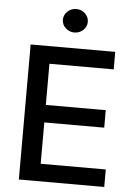

<svg xmlns="http://www.w3.org/2000/svg" viewBox="-61 -984 726 1030"><g transform="rotate(5 301.5 -469.0)"><path d="M80.1 0V-727.1H535.6V-632.8H189.5V-411.1H512.2V-316.9H189.5V-94.2H540V0ZM308.1 -811.5Q280.3 -811.5 260.5 -830.1Q240.7 -848.6 240.7 -874.5Q240.7 -900.4 260.5 -919.2Q280.3 -938 308.1 -938Q335.4 -938 355.2 -919.2Q375 -900.4 375 -874.5Q375 -848.6 355.2 -830.1Q335.4 -811.5 308.1 -811.5Z"/></g></svg>

Font: Karasuma Gothic
Style: Regular
Weight: 500
Designer: Rasmus Andersson / Ryoko Nishizuka
Foundry: Genbu
Version: Version 1.00